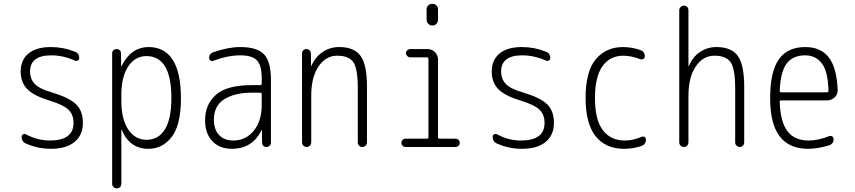

<svg xmlns="http://www.w3.org/2000/svg" viewBox="-20 -780 4540 1019"><path d="M246.1 -245.1Q161.1 -270.5 125.5 -306.2Q89.8 -341.8 89.8 -400.4Q89.8 -461.9 131.3 -496.1Q172.9 -530.3 250 -530.3Q316.4 -530.3 377 -505.9Q400.4 -498 400.4 -471.7Q400.4 -463.9 393.6 -459.5Q386.7 -455.1 378.9 -458Q315.4 -486.3 252 -486.3Q139.6 -486.3 139.6 -400.4Q139.6 -361.3 164.1 -335Q188.5 -308.6 253.9 -290Q347.7 -261.7 383.8 -226.6Q419.9 -191.4 419.9 -127.9Q419.9 -62.5 375.5 -26.4Q331.1 9.8 250 9.8Q181.6 9.8 119.1 -17.6Q94.7 -27.3 94.7 -54.7Q94.7 -62.5 102.1 -66.9Q109.4 -71.3 117.2 -67.4Q178.7 -34.2 245.1 -34.2Q370.1 -34.2 370.1 -127.9Q370.1 -171.9 343.3 -197.8Q316.4 -223.6 246.1 -245.1Z M624 -275.4V-245.1Q624 -147.5 660.6 -92.8Q697.3 -38.1 757.8 -38.1Q821.3 -38.1 855.5 -93.8Q889.6 -149.4 889.6 -259.8Q889.6 -481.4 757.8 -482.4Q697.3 -482.4 660.6 -427.7Q624 -373 624 -275.4ZM575.2 195.3V-497.1Q575.2 -506.8 582 -513.2Q588.9 -519.5 599.1 -519.5Q609.4 -519.5 615.7 -513.2Q622.1 -506.8 622.1 -497.1L623 -429.7Q623 -428.7 624 -428.7Q626 -428.7 626 -430.7Q674.8 -529.3 767.6 -530.3Q939.5 -530.3 940.4 -259.8Q940.4 -117.2 891.6 -53.7Q842.8 9.8 767.6 9.8Q668.9 9.8 627 -88.9Q627 -90.8 626 -90.8Q624 -90.8 624 -89.8V195.3Q624 206.1 617.2 212.9Q610.4 219.7 600.1 219.7Q589.8 219.7 582.5 212.9Q575.2 206.1 575.2 195.3Z M1315.4 -288.1Q1225.6 -288.1 1170.4 -253.4Q1115.2 -218.8 1115.2 -144.5Q1115.2 -92.8 1142.6 -63.5Q1169.9 -34.2 1217.8 -34.2Q1284.2 -34.2 1326.7 -85.9Q1369.1 -137.7 1369.1 -224.6V-279.3Q1369.1 -288.1 1360.4 -288.1ZM1210 9.8Q1145.5 9.8 1106.9 -30.8Q1068.4 -71.3 1068.4 -141.6Q1068.4 -225.6 1126 -276.9Q1183.6 -328.1 1315.4 -328.1H1360.4Q1369.1 -328.1 1369.1 -335.9V-365.2Q1369.1 -432.6 1343.8 -459.5Q1318.4 -486.3 1254.9 -486.3Q1188.5 -486.3 1111.3 -457Q1104.5 -454.1 1097.2 -459Q1089.8 -463.9 1089.8 -471.7Q1089.8 -495.1 1112.3 -502.9Q1191.4 -530.3 1254.9 -530.3Q1344.7 -530.3 1381.3 -491.7Q1418 -453.1 1418 -355.5V-23.4Q1418 -13.7 1411.1 -6.8Q1404.3 0 1394 0Q1383.8 0 1377.4 -6.3Q1371.1 -12.7 1371.1 -23.4L1370.1 -89.8Q1370.1 -90.8 1369.1 -90.8Q1368.2 -90.8 1368.2 -89.8Q1320.3 9.8 1210 9.8Z M1607.4 0Q1597.7 0 1590.3 -6.8Q1583 -13.7 1583 -25.4V-496.1Q1583 -505.9 1589.4 -512.7Q1595.7 -519.5 1606 -519.5Q1616.2 -519.5 1623 -512.7Q1629.9 -505.9 1629.9 -496.1L1630.9 -430.7Q1630.9 -429.7 1631.8 -429.7Q1632.8 -429.7 1632.8 -430.7Q1652.3 -476.6 1691.4 -503.4Q1730.5 -530.3 1780.3 -530.3Q1860.4 -530.3 1894 -482.9Q1927.7 -435.5 1927.7 -320.3V-24.4Q1927.7 -14.6 1920.4 -7.3Q1913.1 0 1902.8 0Q1892.6 0 1885.7 -6.8Q1878.9 -13.7 1878.9 -24.4V-310.5Q1878.9 -416 1855 -450.2Q1831.1 -484.4 1770 -484.4Q1709 -484.4 1670.4 -427.2Q1631.8 -370.1 1631.8 -271.5V-25.4Q1631.8 -14.6 1625 -7.3Q1618.2 0 1607.4 0Z M2131.8 0Q2123 0 2116.7 -6.3Q2110.4 -12.7 2110.4 -22Q2110.4 -31.2 2116.7 -37.6Q2123 -43.9 2131.8 -43.9H2246.1Q2253.9 -43.9 2253.9 -51.8V-466.8Q2253.9 -475.6 2246.1 -475.6H2157.2Q2148.4 -475.6 2141.6 -482.4Q2134.8 -489.3 2134.8 -498Q2134.8 -506.8 2141.6 -513.2Q2148.4 -519.5 2157.2 -519.5H2249Q2272.5 -519.5 2288.6 -502.9Q2304.7 -486.3 2304.7 -462.9V-51.8Q2304.7 -43.9 2314.5 -43.9H2398.4Q2407.2 -43.9 2413.6 -37.6Q2419.9 -31.2 2419.9 -22Q2419.9 -12.7 2413.6 -6.3Q2407.2 0 2398.4 0ZM2244.1 -730.5Q2244.1 -743.2 2252.9 -751.5Q2261.7 -759.8 2274.9 -759.8Q2288.1 -759.8 2296.4 -751.5Q2304.7 -743.2 2304.7 -730.5V-675.8Q2304.7 -663.1 2296.4 -653.8Q2288.1 -644.5 2274.9 -644.5Q2261.7 -644.5 2252.9 -653.8Q2244.1 -663.1 2244.1 -675.8Z M2746.1 -245.1Q2661.1 -270.5 2625.5 -306.2Q2589.8 -341.8 2589.8 -400.4Q2589.8 -461.9 2631.3 -496.1Q2672.9 -530.3 2750 -530.3Q2816.4 -530.3 2877 -505.9Q2900.4 -498 2900.4 -471.7Q2900.4 -463.9 2893.6 -459.5Q2886.7 -455.1 2878.9 -458Q2815.4 -486.3 2752 -486.3Q2639.6 -486.3 2639.6 -400.4Q2639.6 -361.3 2664.1 -335Q2688.5 -308.6 2753.9 -290Q2847.7 -261.7 2883.8 -226.6Q2919.9 -191.4 2919.9 -127.9Q2919.9 -62.5 2875.5 -26.4Q2831.1 9.8 2750 9.8Q2681.6 9.8 2619.1 -17.6Q2594.7 -27.3 2594.7 -54.7Q2594.7 -62.5 2602.1 -66.9Q2609.4 -71.3 2617.2 -67.4Q2678.7 -34.2 2745.1 -34.2Q2870.1 -34.2 2870.1 -127.9Q2870.1 -171.9 2843.3 -197.8Q2816.4 -223.6 2746.1 -245.1Z M3293 9.8Q3193.4 9.8 3140.6 -57.6Q3087.9 -125 3087.9 -259.8Q3087.9 -402.3 3142.6 -466.3Q3197.3 -530.3 3286.1 -530.3Q3333 -530.3 3377.9 -514.6Q3402.3 -505.9 3402.3 -480.5Q3402.3 -471.7 3394.5 -467.3Q3386.7 -462.9 3377.9 -465.8Q3333 -483.4 3289.1 -484.4Q3216.8 -484.4 3177.2 -428.2Q3137.7 -372.1 3137.7 -259.8Q3137.7 -144.5 3179.2 -89.4Q3220.7 -34.2 3295.9 -34.2Q3338.9 -34.2 3384.8 -53.7Q3392.6 -57.6 3400.4 -53.2Q3408.2 -48.8 3408.2 -40Q3408.2 -13.7 3383.8 -4.9Q3338.9 9.8 3293 9.8Z M3585 -25.4V-724.6Q3585 -735.4 3592.3 -742.7Q3599.6 -750 3609.9 -750Q3620.1 -750 3627 -743.2Q3633.8 -736.3 3633.8 -724.6V-430.7Q3633.8 -429.7 3635.7 -429.7Q3636.7 -429.7 3636.7 -430.7Q3656.2 -477.5 3694.8 -503.9Q3733.4 -530.3 3782.2 -530.3Q3862.3 -530.3 3896 -482.9Q3929.7 -435.5 3929.7 -320.3V-24.4Q3929.7 -14.6 3922.9 -7.3Q3916 0 3906.2 0Q3896.5 0 3889.2 -6.8Q3881.8 -13.7 3881.8 -24.4V-310.5Q3881.8 -416 3857.4 -450.2Q3833 -484.4 3772 -484.4Q3710.9 -484.4 3672.4 -427.2Q3633.8 -370.1 3633.8 -271.5V-25.4Q3633.8 -14.6 3627 -7.3Q3620.1 0 3609.9 0Q3599.6 0 3592.3 -6.8Q3585 -13.7 3585 -25.4Z M4253.9 -486.3Q4187.5 -486.3 4154.8 -442.4Q4122.1 -398.4 4118.2 -297.9Q4118.2 -290 4126 -290H4368.2Q4377 -290 4377 -298.8Q4374 -402.3 4341.3 -444.3Q4308.6 -486.3 4253.9 -486.3ZM4268.6 9.8Q4066.4 9.8 4067.4 -259.8Q4067.4 -399.4 4113.3 -464.8Q4159.2 -530.3 4253.9 -530.3Q4335.9 -530.3 4378.4 -475.6Q4420.9 -420.9 4425.8 -302.7Q4426.8 -279.3 4409.7 -263.2Q4392.6 -247.1 4369.1 -247.1H4126Q4118.2 -247.1 4118.2 -238.3Q4122.1 -131.8 4159.7 -83Q4197.3 -34.2 4271.5 -34.2Q4322.3 -34.2 4380.9 -57.6Q4388.7 -60.5 4396.5 -56.2Q4404.3 -51.8 4404.3 -43Q4404.3 -16.6 4380.9 -8.8Q4320.3 9.8 4268.6 9.8Z"/></svg>

Font: Rounded Mgen+ 2m light
Style: Regular
Weight: 200
Designer: [Source Han Sans]
Ryoko NISHIZUKA  (kana & ideographs); Paul D. Hunt (Latin, Greek & Cyrillic); Wenlong ZHANG  (bopomofo
Version: Version 1.059.20150602